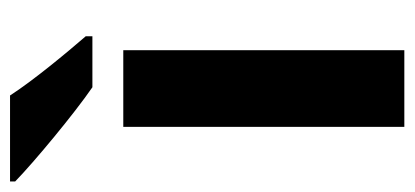

<svg xmlns="http://www.w3.org/2000/svg" viewBox="-264 -662 806 373"><g transform="rotate(-90 138.5 -476.0)"><path d="M139 -859H-28V-849C10 -812 104 -734 155 -699H254V-712C222 -749 168 -814 139 -859ZM227 -93V-639H78V-93Z"/></g></svg>

Font: Noto Sans Kannada UI
Style: Bold
Weight: 700
Designer: Jelle Bosma - Monotype Design Team
Foundry: Monotype Imaging Inc.
Version: Version 2.005